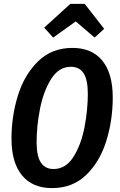

<svg xmlns="http://www.w3.org/2000/svg" viewBox="-20 -951 616 986"><path d="M559 -450Q559 -334 526 -227.5Q493 -121 423 -53Q353 15 247 15Q147 15 93 -50.5Q39 -116 39 -239Q39 -354 72 -460.5Q105 -567 175.5 -636Q246 -705 352 -705Q452 -705 505.5 -639.5Q559 -574 559 -450ZM168 -222Q168 -149 190 -116Q212 -83 255 -83Q318 -83 357.5 -146Q397 -209 414 -298Q431 -387 431 -469Q431 -541 409.5 -574.5Q388 -608 344 -608Q282 -608 242.5 -545Q203 -482 185.5 -392.5Q168 -303 168 -222ZM253 -758 207 -809 341 -931H415L515 -803L466 -758L369 -841Z"/></svg>

Font: Fira Sans Extra Condensed Medium
Style: Italic
Weight: 500
Width: 3
Italic angle: -8°
Designer: Carrois Corporate & Edenspiekermann AG
Foundry: Carrois Corporate GbR & Edenspiekermann AG
Version: Version 4.203